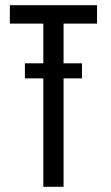

<svg xmlns="http://www.w3.org/2000/svg" viewBox="-20 -720 428 740"><path d="M296 -476H225V-629H354V-700H18V-629H147V-476H76V-418H147V0H225V-418H296Z"/></svg>

Font: Bebas Neue Regular two
Style: Regular2
Weight: 400
Designer: Ryoichi Tsunekawa & LGV (GE)
Foundry: Free Software Foundation, Inc.
Version: Version 1.003 August 13, 2016